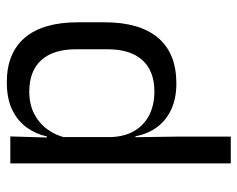

<svg xmlns="http://www.w3.org/2000/svg" viewBox="-88 -614 713 577"><g transform="rotate(90 268.5 -325.5)"><path d="M227 10.5Q139 10.5 93 -44Q47 -98.5 47 -203V-283.5Q47 -388.5 93.5 -443.8Q140 -499 230.5 -499Q275.5 -499 308.5 -483.8Q341.5 -468.5 362 -441Q382.5 -413.5 389.5 -376H416L392 -301.5Q390.5 -344.5 372.8 -373.8Q355 -403 324.8 -418Q294.5 -433 255.5 -433Q193.5 -433 160.8 -397Q128 -361 128 -291V-198Q128 -129 160.8 -93Q193.5 -57 255.5 -57Q292.5 -57 321 -71.2Q349.5 -85.5 368.2 -110.8Q387 -136 394 -168L414 -110H390Q383 -77 363.2 -49.5Q343.5 -22 310.2 -5.8Q277 10.5 227 10.5ZM390 0 393.5 -118 392 -144V-348L392.5 -365L390.5 -503.5V-662.5H471V0Z"/></g></svg>

Font: Anek Tamil
Style: Regular
Weight: 400
Designer: Aadarsh Rajan (Tamil), Yesha Goshar (Latin)
Foundry: Ek Type
Version: Version 1.003